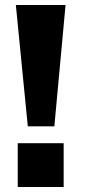

<svg xmlns="http://www.w3.org/2000/svg" viewBox="-20 -743 336 763"><path d="M233 -174V0H50.5V-174ZM240.5 -723 196 -241H90.5L43 -723Z"/></svg>

Font: Public Sans Thin ExtraBold
Style: Regular
Weight: 800
Version: Version 1.007